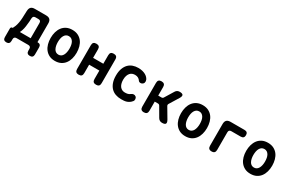

<svg xmlns="http://www.w3.org/2000/svg" viewBox="119 -1740 4562 3061"><g transform="rotate(30 2400.0 -210.0)"><path d="M84 140Q53 140 38 124.5Q23 109 23 79V-78Q23 -94 31 -102.5Q39 -111 56 -111H58Q69 -129 81.5 -161.5Q94 -194 102 -237Q110 -280 112 -327L117 -456Q119 -504 141.5 -527Q164 -550 212 -550H419Q467 -550 490 -527Q513 -504 513 -456V-111H517Q547 -111 562 -96Q577 -81 577 -51V79Q577 109 562 124.5Q547 140 516 140Q486 140 470.5 124.5Q455 109 455 79V47Q455 24 443.5 12Q432 0 408 0H192Q168 0 156.5 12Q145 24 145 47V79Q145 109 129.5 124.5Q114 140 84 140ZM388 -391Q388 -416 376.5 -427Q365 -438 341 -438H288Q264 -438 253 -426.5Q242 -415 240 -391L237 -328Q233 -281 227 -238Q221 -195 210 -162Q199 -129 189 -111H388Z M900 10Q839 10 794.5 -12.5Q750 -35 720 -74Q690 -113 675.5 -165Q661 -217 661 -275Q661 -334 675.5 -385.5Q690 -437 719.5 -476Q749 -515 794 -537.5Q839 -560 900 -560Q961 -560 1006 -537.5Q1051 -515 1080.5 -476.5Q1110 -438 1124.5 -386Q1139 -334 1139 -275Q1139 -217 1124.5 -165Q1110 -113 1080.5 -74Q1051 -35 1006 -12.5Q961 10 900 10ZM900 -105Q927 -105 947.5 -118Q968 -131 981 -154.5Q994 -178 1000.5 -209Q1007 -240 1007 -275Q1007 -311 1001 -342Q995 -373 981.5 -396Q968 -419 948 -432Q928 -445 900 -445Q872 -445 852 -432Q832 -419 818.5 -395.5Q805 -372 799 -341Q793 -310 793 -275Q793 -240 799.5 -209Q806 -178 819 -154.5Q832 -131 852.5 -118Q873 -105 900 -105Z M1340 10Q1307 10 1290.5 -6Q1274 -22 1274 -56V-494Q1274 -528 1290 -544Q1306 -560 1340 -560Q1374 -560 1390 -544Q1406 -528 1406 -494V-338H1594V-494Q1594 -528 1610 -544Q1626 -560 1660 -560Q1693 -560 1709.5 -544Q1726 -528 1726 -494V-56Q1726 -22 1710 -6Q1694 10 1660 10Q1626 10 1610 -6Q1594 -22 1594 -56V-212H1406V-56Q1406 -22 1390 -6Q1374 10 1340 10Z M1862 -277Q1862 -352 1882 -406Q1902 -460 1935.5 -494Q1969 -528 2014.5 -544Q2060 -560 2112 -560Q2155 -560 2189 -551.5Q2223 -543 2248.5 -528.5Q2274 -514 2290 -496Q2306 -478 2314 -460Q2325 -432 2317.5 -408.5Q2310 -385 2287 -374Q2270 -366 2250.5 -368.5Q2231 -371 2220 -388Q2206 -411 2181.5 -424.5Q2157 -438 2123 -438Q2098 -438 2074.5 -429.5Q2051 -421 2033.5 -401Q2016 -381 2005.5 -350Q1995 -319 1995 -275Q1995 -234 2005 -202.5Q2015 -171 2032 -151Q2049 -131 2071.5 -121.5Q2094 -112 2120 -112Q2147 -112 2171.5 -117.5Q2196 -123 2216 -140Q2233 -154 2255.5 -157Q2278 -160 2298 -145Q2307 -138 2312 -128Q2317 -118 2318.5 -106Q2320 -94 2317 -82Q2314 -70 2305 -60Q2286 -37 2265 -23Q2244 -9 2221 -1.5Q2198 6 2173 8Q2148 10 2121 10Q2064 10 2016.5 -7Q1969 -24 1935 -59Q1901 -94 1881.5 -148Q1862 -202 1862 -277Z M2540 10Q2506 10 2490 -6.5Q2474 -23 2474 -56V-494Q2474 -527 2490 -543.5Q2506 -560 2540 -560Q2573 -560 2589.5 -543.5Q2606 -527 2606 -494V-336H2666Q2678 -336 2686.5 -341Q2695 -346 2701 -357L2799 -517Q2812 -539 2830.5 -549.5Q2849 -560 2873 -560Q2924 -560 2935.5 -539Q2947 -518 2921 -475L2815 -303Q2809 -293 2809 -283Q2809 -273 2815 -263L2925 -77Q2950 -33 2937.5 -11.5Q2925 10 2874 10Q2849 10 2830.5 -1Q2812 -12 2799 -34L2700 -204Q2695 -214 2686 -219.5Q2677 -225 2665 -225H2606V-56Q2606 -23 2589.5 -6.5Q2573 10 2540 10Z M3300 10Q3239 10 3194.5 -12.5Q3150 -35 3120 -74Q3090 -113 3075.5 -165Q3061 -217 3061 -275Q3061 -334 3075.5 -385.5Q3090 -437 3119.5 -476Q3149 -515 3194 -537.5Q3239 -560 3300 -560Q3361 -560 3406 -537.5Q3451 -515 3480.5 -476.5Q3510 -438 3524.5 -386Q3539 -334 3539 -275Q3539 -217 3524.5 -165Q3510 -113 3480.5 -74Q3451 -35 3406 -12.5Q3361 10 3300 10ZM3300 -105Q3327 -105 3347.5 -118Q3368 -131 3381 -154.5Q3394 -178 3400.5 -209Q3407 -240 3407 -275Q3407 -311 3401 -342Q3395 -373 3381.5 -396Q3368 -419 3348 -432Q3328 -445 3300 -445Q3272 -445 3252 -432Q3232 -419 3218.5 -395.5Q3205 -372 3199 -341Q3193 -310 3193 -275Q3193 -240 3199.5 -209Q3206 -178 3219 -154.5Q3232 -131 3252.5 -118Q3273 -105 3300 -105Z M3787 10Q3753 10 3737 -6.5Q3721 -23 3721 -56V-456Q3721 -504 3744 -527Q3767 -550 3815 -550H4072Q4103 -550 4118.5 -534.5Q4134 -519 4134 -489Q4134 -458 4118.5 -442.5Q4103 -427 4072 -427H3900Q3877 -427 3865 -416Q3853 -405 3853 -380V-56Q3853 -23 3837 -6.5Q3821 10 3787 10Z M4500 10Q4439 10 4394.5 -12.5Q4350 -35 4320 -74Q4290 -113 4275.5 -165Q4261 -217 4261 -275Q4261 -334 4275.5 -385.5Q4290 -437 4319.5 -476Q4349 -515 4394 -537.5Q4439 -560 4500 -560Q4561 -560 4606 -537.5Q4651 -515 4680.5 -476.5Q4710 -438 4724.5 -386Q4739 -334 4739 -275Q4739 -217 4724.5 -165Q4710 -113 4680.5 -74Q4651 -35 4606 -12.5Q4561 10 4500 10ZM4500 -105Q4527 -105 4547.5 -118Q4568 -131 4581 -154.5Q4594 -178 4600.5 -209Q4607 -240 4607 -275Q4607 -311 4601 -342Q4595 -373 4581.5 -396Q4568 -419 4548 -432Q4528 -445 4500 -445Q4472 -445 4452 -432Q4432 -419 4418.5 -395.5Q4405 -372 4399 -341Q4393 -310 4393 -275Q4393 -240 4399.5 -209Q4406 -178 4419 -154.5Q4432 -131 4452.5 -118Q4473 -105 4500 -105Z"/></g></svg>

Font: Maple Mono NL
Style: Bold
Weight: 700
Monospace: yes
Designer: subframe7536
Version: Version 7.000